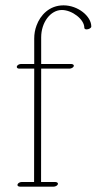

<svg xmlns="http://www.w3.org/2000/svg" viewBox="-20 -697 375 726"><path d="M213.9 -659.2C252.4 -659.2 298.8 -624 298.8 -592.3C298.8 -587.8 302.7 -585.9 307.5 -585.9C315.2 -585.9 325.2 -590.7 325.2 -596.7C325.2 -635.7 274.9 -676.8 220.2 -676.8C166.5 -676.8 132.3 -639.6 118.2 -600.6C112.3 -585 109.4 -568.4 109.4 -551.3V-455.1H59.6C52.7 -455.1 43.5 -450.7 43.5 -443.8C43.5 -439.9 47.4 -437.5 53.2 -437.5H109.4L108.9 -8.8H62C55.2 -8.8 48.3 -4.9 46.4 0C44.4 4.9 48.8 8.8 55.7 8.8H182.6C189.5 8.8 196.8 4.9 198.7 0C200.7 -4.9 195.8 -8.8 189 -8.8H135.3L135.7 -437.5H242.7C249.5 -437.5 256.8 -441.4 258.8 -446.3C260.7 -451.2 255.9 -455.1 249 -455.1H135.7V-555.7C135.7 -612.3 170.9 -659.2 213.9 -659.2Z"/></svg>

Font: WireWyrm
Style: Light
Weight: 200
Version: Version 001.000